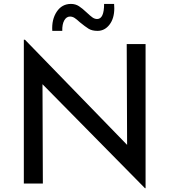

<svg xmlns="http://www.w3.org/2000/svg" viewBox="-20 -951 878 995"><path d="M734.4 -722.7V24.4H731.4L200.2 -514.6L202.1 0H103.5V-745.1H109.4L638.7 -200.2L636.7 -722.7ZM393.6 -835.9Q377.9 -850.6 366.7 -857.9Q355.5 -865.2 342.8 -865.2Q324.2 -865.2 313 -845.2Q301.8 -825.2 302.7 -791H251Q247.1 -849.6 273.9 -890.1Q300.8 -930.7 347.7 -930.7Q371.1 -930.7 389.2 -918.9Q407.2 -907.2 428.7 -886.7Q447.3 -869.1 459 -860.8Q470.7 -852.5 483.4 -852.5Q519.5 -852.5 519.5 -930.7H571.3Q572.3 -922.9 572.3 -908.2Q572.3 -855.5 547.4 -823.2Q522.5 -791 485.4 -791Q457 -791 439 -802.2Q420.9 -813.5 393.6 -835.9Z"/></svg>

Font: Josefin Sans CFJ
Style: Regular
Weight: 400
Designer: Santiago Orozco
Foundry: Typemade
Version: Version 2.000